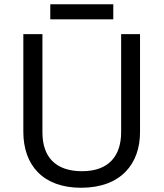

<svg xmlns="http://www.w3.org/2000/svg" viewBox="-20 -875 771 905"><path d="M514 -855H217V-784H514ZM640 -252V-714H551V-252C551 -144 496 -68 367 -68C242 -68 180 -135 180 -251V-714H90V-254C90 -95 184 10 362 10C551 10 640 -104 640 -252Z"/></svg>

Font: Noto Sans Sinhala UI
Style: Regular
Weight: 400
Designer: Jelle Bosma - Monotype Design Team
Foundry: Monotype Imaging Inc.
Version: Version 2.006